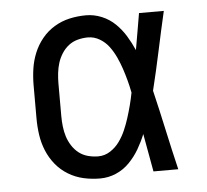

<svg xmlns="http://www.w3.org/2000/svg" viewBox="-44 -585 689 640"><g transform="rotate(-5 300.0 -265.0)"><path d="M266 8Q238 8 211 2Q184 -4 160 -18.5Q136 -33 118.5 -54.5Q101 -76 90.5 -101.5Q80 -127 76 -154.5Q72 -182 72 -210V-320Q72 -348 76 -375.5Q80 -403 90.5 -428.5Q101 -454 118.5 -475.5Q136 -497 160 -511.5Q184 -526 211 -532Q238 -538 266 -538Q293 -538 318.5 -527.5Q344 -517 363.5 -498Q383 -479 397 -456Q411 -433 422 -408Q427 -438 432.5 -468.5Q438 -499 443 -530H526Q511 -465 497 -399Q483 -333 467 -268Q483 -201 497.5 -134Q512 -67 528 0H445Q439 -32 433.5 -63.5Q428 -95 422 -127Q412 -102 398 -78Q384 -54 364.5 -34Q345 -14 319.5 -3Q294 8 266 8ZM266 -66Q288 -66 306.5 -78Q325 -90 337.5 -107.5Q350 -125 358.5 -144.5Q367 -164 373.5 -184.5Q380 -205 385.5 -226Q391 -247 395 -268Q391 -289 385.5 -309.5Q380 -330 373.5 -349.5Q367 -369 358 -388.5Q349 -408 336.5 -425Q324 -442 305.5 -453Q287 -464 266 -464Q249 -464 232 -459.5Q215 -455 201.5 -444.5Q188 -434 178.5 -419Q169 -404 164 -388Q159 -372 157 -354.5Q155 -337 155 -320V-210Q155 -193 157 -175.5Q159 -158 164 -142Q169 -126 178.5 -111Q188 -96 201.5 -85.5Q215 -75 232 -70.5Q249 -66 266 -66Z"/></g></svg>

Font: Iosevka Curly Extended
Style: Regular
Weight: 400
Width: 7
Monospace: yes
Designer: Belleve Invis
Foundry: Belleve Invis
Version: Version 11.1.0; ttfautohint (v1.8.3)